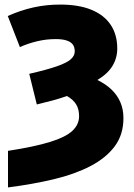

<svg xmlns="http://www.w3.org/2000/svg" viewBox="-20 -580 587 840"><path d="M15 80Q131 62 199 41Q267 20 296.5 -7.5Q326 -35 326 -72Q326 -101 314 -122Q302 -143 273 -160Q242 -149 208.5 -140Q175 -131 141 -123L108 -257Q186 -275 229 -290Q272 -305 289.5 -320.5Q307 -336 307 -355Q307 -375 297.5 -386.5Q288 -398 269.5 -403.5Q251 -409 224 -409Q181 -409 140.5 -399Q100 -389 67 -374L14 -510Q70 -535 126 -547.5Q182 -560 243 -560Q325 -560 380.5 -537Q436 -514 464.5 -471Q493 -428 493 -368Q493 -326 472 -291.5Q451 -257 406 -230Q443 -212 468 -188Q493 -164 506.5 -133Q520 -102 520 -63Q520 9 482 60Q444 111 376 146.5Q308 182 216 204Q124 226 15 240Z"/></svg>

Font: Noto Sans Display Black
Style: Regular
Weight: 900
Designer: Monotype Design Team
Foundry: Monotype Imaging Inc.
Version: Version 2.003